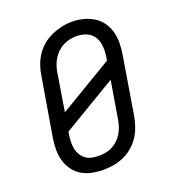

<svg xmlns="http://www.w3.org/2000/svg" viewBox="-136 -852 873 965"><g transform="rotate(-20 300.0 -369.0)"><path d="M253 8Q222 8 192.5 2Q163 -4 138 -19Q113 -34 96 -57.5Q79 -81 71 -109Q63 -137 63 -168Q63 -199 68 -230L121 -545Q125 -572 134.5 -598.5Q144 -625 160 -649Q176 -673 199 -692Q222 -711 248.5 -722.5Q275 -734 302 -740Q329 -746 357 -746Q388 -746 417 -738.5Q446 -731 471 -716Q496 -701 513 -677.5Q530 -654 538 -626Q546 -598 546 -567Q546 -536 541 -505L489 -190Q484 -163 474.5 -136.5Q465 -110 449 -86Q433 -62 410 -43Q387 -24 361 -12.5Q335 -1 307.5 3.5Q280 8 253 8ZM169 -330 457 -502 459 -517Q462 -536 462.5 -555Q463 -574 459.5 -592Q456 -610 446.5 -625.5Q437 -641 422.5 -651Q408 -661 390 -665.5Q372 -670 353 -670Q335 -670 317 -666Q299 -662 282 -653.5Q265 -645 251 -631.5Q237 -618 227 -602Q217 -586 211 -568.5Q205 -551 202 -533ZM254 -66Q273 -66 291 -69Q309 -72 326 -80.5Q343 -89 357.5 -102.5Q372 -116 382 -132.5Q392 -149 398 -166.5Q404 -184 407 -202L441 -405L153 -233L150 -218Q147 -199 146.5 -180Q146 -161 149.5 -143.5Q153 -126 162 -110.5Q171 -95 185 -84.5Q199 -74 217 -70Q235 -66 254 -66Z"/></g></svg>

Font: Iosevka Curly Slab Extended
Style: Italic
Weight: 400
Width: 7
Italic angle: -9°
Monospace: yes
Designer: Belleve Invis
Foundry: Belleve Invis
Version: Version 11.1.0; ttfautohint (v1.8.3)